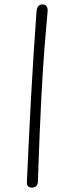

<svg xmlns="http://www.w3.org/2000/svg" viewBox="-20 -841 324 871"><path d="M146 -793Q148 -807 154.5 -814Q161 -821 172 -821Q182 -821 187 -817Q192 -813 194.5 -806Q197 -799 196 -789Q193 -752 187 -686Q181 -620 174 -511Q167 -402 160 -236Q158 -183 156 -131Q154 -79 152 -18Q152 -4 144.5 3Q137 10 125 10Q113 10 107 3.5Q101 -3 102 -17Q106 -102 110.5 -197.5Q115 -293 120.5 -394.5Q126 -496 132.5 -597Q139 -698 146 -793Z"/></svg>

Font: Playpen Sans ExtraLight
Style: Regular
Weight: 250
Designer: Laura Meseguer, Veronika Burian, José Scaglione
Foundry: TypeTogether
Version: Version 1.001